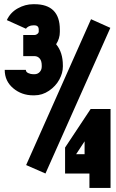

<svg xmlns="http://www.w3.org/2000/svg" viewBox="-20 -810 565 932"><path d="M141.1 -789.6H147Q270.5 -789.6 270.5 -666V-654.8Q270.5 -623 252.4 -595.2Q285.2 -556.2 285.2 -492.2V-486.8Q285.2 -455.6 267.8 -423.6Q250.5 -391.6 217.8 -369.4Q185.1 -347.2 147 -347.2H141.1Q85 -347.2 43.9 -381.8Q2.9 -416.5 2.9 -470.7H105.5Q105.5 -460.4 117.4 -455.1Q129.4 -449.7 141.1 -449.7H147Q162.6 -449.7 172.6 -460.4Q182.6 -471.2 182.6 -486.8V-492.2Q182.6 -514.6 172.6 -526.1Q162.6 -537.6 147 -537.6H92.8V-640.1H147.5Q153.3 -640.1 158.4 -643.3Q163.6 -646.5 165.8 -649.9Q168 -653.3 168 -654.8V-666Q168 -687 147 -687H141.1Q129.4 -687 119.4 -681.9Q109.4 -676.8 106.4 -670.4L13.2 -712.4Q30.3 -749.5 66.4 -769.5Q102.5 -789.6 141.1 -789.6ZM421.9 -716.8 515.6 -674.8 200.7 32.2 106.9 -8.8ZM390.6 -124 349.6 -61.5H390.6ZM295.9 -93.8 419.9 -280.8H516.6V102.1H414.1V32.2H295.9Z"/></svg>

Font: Anka/Coder Condensed
Style: Bold
Weight: 700
Width: 4
Monospace: yes
Version: Version 001.100